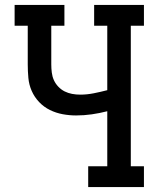

<svg xmlns="http://www.w3.org/2000/svg" viewBox="-20 -755 640 775"><path d="M336 0V-84H413V-306Q382 -298 350.5 -293.5Q319 -289 287 -289Q260 -289 233 -294Q206 -299 181.5 -311Q157 -323 138 -343Q119 -363 108 -388Q97 -413 94.5 -440.5Q92 -468 92 -495V-651H39V-735H240V-651H187V-495Q187 -479 189 -462.5Q191 -446 197.5 -431.5Q204 -417 215.5 -405Q227 -393 241 -386Q255 -379 271 -376Q287 -373 304 -373Q331 -373 358.5 -378.5Q386 -384 413 -391V-651H360V-735H561V-651H508V-84H561V0Z"/></svg>

Font: Iosevka Etoile Medium
Style: Regular
Weight: 500
Designer: Belleve Invis
Foundry: Belleve Invis
Version: Version 22.1.2; ttfautohint (v1.8.4)